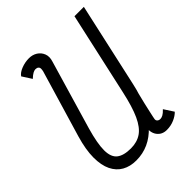

<svg xmlns="http://www.w3.org/2000/svg" viewBox="-232 -936 1072 1072"><g transform="rotate(-45 304.0 -400.0)"><path d="M268 -708 148 -300Q121 -206 121.5 -152.5Q122 -99 150.5 -77Q179 -55 235 -55Q284 -55 318.5 -78.5Q353 -102 378.5 -157.5Q404 -213 425 -309L534 -800H608L497 -300Q464 -149 388.5 -67.5Q313 14 209 14Q161 14 125.5 -6Q90 -26 70.5 -66Q51 -106 51 -167Q51 -228 75 -310L193 -707Q194 -712 194.5 -716.5Q195 -721 195 -724Q195 -734 188.5 -739.5Q182 -745 170 -745Q162 -745 150.5 -739Q139 -733 122 -717L86 -773Q98 -791 127.5 -802.5Q157 -814 188 -814Q216 -814 237.5 -800.5Q259 -787 268.5 -763Q278 -739 268 -708ZM425 -309 497 -300Q489 -270 481 -239Q473 -208 466.5 -180Q460 -152 455 -129.5Q450 -107 447 -93Q444 -79 444 -77Q443 -67 450 -61Q457 -55 468 -55Q477 -55 488.5 -61Q500 -67 516 -84L553 -27Q537 -10 509.5 2Q482 14 450 14Q412 14 391.5 -14.5Q371 -43 381 -92Z"/></g></svg>

Font: Victor Mono
Style: Italic
Weight: 400
Italic angle: -12°
Monospace: yes
Designer: Rune Bjørnerås
Version: Version 1.561;gftools[0.9.30]